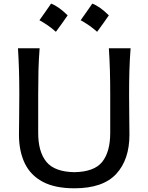

<svg xmlns="http://www.w3.org/2000/svg" viewBox="-20 -1021 814 1053"><path d="M388.2 11.7Q281.2 11.7 214.1 -24.2Q147 -60.1 115.5 -126.2Q84 -192.4 84 -282.2Q84 -314.9 85 -376.7Q85.9 -438.5 85.9 -503.9Q85.9 -575.2 84.2 -634Q82.5 -692.9 78.6 -756.3H197.3Q192.4 -692.9 190.9 -634Q189.5 -575.2 189.5 -503.9V-291.5Q189.5 -188.5 234.4 -133.5Q279.3 -78.6 387.7 -76.7Q497.1 -78.6 540.8 -133.5Q584.5 -188.5 584.5 -292.5V-503.9Q584.5 -575.2 582.8 -634Q581.1 -692.9 577.1 -756.3H696.3Q691.4 -692.9 689.7 -634Q688 -575.2 688 -503.9Q688 -438.5 689 -376.2Q689.9 -314 689.9 -282.2Q689.9 -145.5 617.2 -66.9Q544.4 11.7 388.2 11.7ZM486.3 -1001.3Q528.2 -985.2 577 -936.8Q561.5 -914.3 545.6 -892Q529.8 -869.7 512.6 -846.6Q471.8 -883.1 422.4 -910Q439 -933.6 454.6 -955.6Q470.2 -977.6 486.3 -1001.3ZM260.2 -1001.3Q302.1 -985.2 351 -936.8Q335.4 -914.3 319.6 -892Q303.7 -869.7 286.5 -846.6Q245.7 -883.1 196.3 -910Q212.9 -933.6 228.5 -955.6Q244.1 -977.6 260.2 -1001.3Z"/></svg>

Font: Pinar-DS2-FD Medium
Style: Regular
Weight: 500
Designer: Amin Abedi
Version: Version 3.000